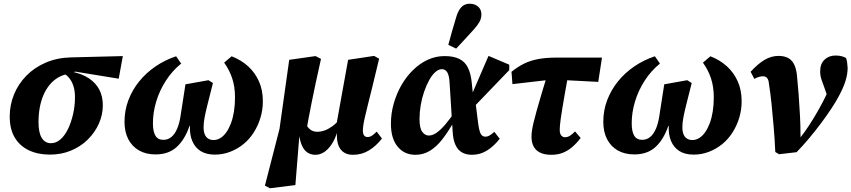

<svg xmlns="http://www.w3.org/2000/svg" viewBox="-20 -813 4554 1027"><path d="M247 14Q183 14 134.5 -9Q86 -32 59 -77Q32 -122 32 -190Q32 -252 55 -308Q78 -364 121 -408Q164 -452 224.5 -478Q285 -504 358 -506L637 -513L615 -392L382 -430L355 -419Q320 -415 293 -399.5Q266 -384 246 -360Q226 -336 212.5 -304.5Q199 -273 192.5 -236.5Q186 -200 186 -160Q186 -103 203.5 -75Q221 -47 253 -47Q280 -47 303.5 -67.5Q327 -88 344 -123.5Q361 -159 371 -203Q381 -247 381 -293Q381 -327 373 -352Q365 -377 351.5 -394Q338 -411 321 -420L362 -430Q418 -419 455.5 -394Q493 -369 511.5 -333Q530 -297 530 -250Q530 -199 509 -152Q488 -105 450.5 -67.5Q413 -30 361 -8Q309 14 247 14Z M812 13Q761 13 724 -8Q687 -29 666.5 -68Q646 -107 646 -162Q646 -222 666.5 -276.5Q687 -331 724 -377Q761 -423 811.5 -457.5Q862 -492 922 -512L949 -473Q901 -434 867 -381Q833 -328 815.5 -269.5Q798 -211 798 -154Q798 -109 811.5 -87Q825 -65 854 -65Q878 -65 896.5 -80Q915 -95 928 -125.5Q941 -156 947 -201L972 -362L1095 -384L1119 -369L1089 -250Q1080 -214 1074.5 -185.5Q1069 -157 1069 -132Q1069 -110 1075 -95Q1081 -80 1093 -72Q1105 -64 1123 -64Q1142 -64 1159.5 -75Q1177 -86 1191 -106Q1205 -126 1215.5 -154Q1226 -182 1231.5 -217Q1237 -252 1237 -292Q1237 -349 1222 -394Q1207 -439 1179 -478L1219 -512Q1270 -492 1307 -458.5Q1344 -425 1365 -378Q1386 -331 1386 -272Q1386 -225 1373 -182.5Q1360 -140 1337 -104Q1314 -68 1282 -42Q1250 -16 1211 -1Q1172 14 1129 14Q1083 14 1053 -5Q1023 -24 1008.5 -58.5Q994 -93 996 -139L994 -140Q969 -67 925.5 -27Q882 13 812 13Z M1424 194 1397 180 1475 -123 1527 -493 1668 -513 1697 -498Q1681 -427 1669 -370.5Q1657 -314 1647.5 -267Q1638 -220 1630.5 -179.5Q1623 -139 1616 -99L1581 -84L1560 177ZM1667 15Q1642 15 1624 2.5Q1606 -10 1595.5 -33.5Q1585 -57 1580 -91L1613 -157Q1623 -133 1639 -120.5Q1655 -108 1678 -108Q1695 -108 1714.5 -114.5Q1734 -121 1756 -136.5Q1778 -152 1801 -179L1811 -113H1786Q1772 -67 1752.5 -39Q1733 -11 1711.5 2Q1690 15 1667 15ZM1868 15Q1827 15 1804.5 -11Q1782 -37 1782 -90Q1782 -102 1784 -115.5Q1786 -129 1788 -143L1779 -144L1842 -493L1981 -514L2008 -499L1971 -346Q1957 -290 1947.5 -251.5Q1938 -213 1932 -187Q1926 -161 1923.5 -144Q1921 -127 1921 -115Q1921 -97 1927.5 -88.5Q1934 -80 1946 -80Q1959 -80 1970.5 -88Q1982 -96 1995 -109L2023 -72Q1992 -32 1953.5 -8.5Q1915 15 1868 15Z M2202 15Q2143 15 2107 -28.5Q2071 -72 2071 -151Q2071 -206 2086 -259Q2101 -312 2127.5 -358Q2154 -404 2190 -439Q2226 -474 2268.5 -493.5Q2311 -513 2358 -513Q2406 -513 2436.5 -498Q2467 -483 2482.5 -452Q2498 -421 2503 -374L2510 -306L2520 -294L2537 -158Q2543 -112 2551.5 -97Q2560 -82 2576 -82Q2588 -82 2599 -88.5Q2610 -95 2624 -108L2653 -71Q2623 -32 2586 -8.5Q2549 15 2505 15Q2474 15 2451.5 2.5Q2429 -10 2416 -38.5Q2403 -67 2401 -113L2385 -367Q2383 -409 2372.5 -426Q2362 -443 2344 -443Q2326 -443 2308.5 -427.5Q2291 -412 2276 -385Q2261 -358 2249 -323.5Q2237 -289 2230.5 -251Q2224 -213 2224 -176Q2224 -128 2238.5 -108Q2253 -88 2274 -88Q2294 -88 2316 -103.5Q2338 -119 2363 -148.5Q2388 -178 2416 -219L2429 -156H2405Q2376 -107 2346 -68Q2316 -29 2280.5 -7Q2245 15 2202 15ZM2505 -231 2485 -264 2593 -514 2704 -467V-438ZM2378 -573Q2388 -610 2398 -646Q2408 -682 2419 -717Q2427 -745 2438 -762Q2449 -779 2462.5 -786Q2476 -793 2493 -793Q2520 -793 2537.5 -777.5Q2555 -762 2555 -736Q2555 -714 2544.5 -695.5Q2534 -677 2514 -655Q2490 -628 2467 -603.5Q2444 -579 2420 -553Z M2721 -363 2716 -429Q2748 -455 2782 -472Q2816 -489 2858.5 -497Q2901 -505 2959 -505H3200L3180 -375L2969 -386H2920ZM2929 15Q2877 15 2850 -9.5Q2823 -34 2823 -83Q2823 -97 2825.5 -114.5Q2828 -132 2834 -157.5Q2840 -183 2850.5 -220.5Q2861 -258 2877 -312Q2893 -366 2916 -441L3024 -439Q3011 -367 3002 -316Q2993 -265 2987.5 -231Q2982 -197 2979 -175.5Q2976 -154 2975 -141Q2974 -128 2974 -118Q2974 -98 2982 -88.5Q2990 -79 3002 -79Q3016 -79 3028 -86.5Q3040 -94 3056 -110L3086 -75Q3063 -45 3039 -25Q3015 -5 2988.5 5Q2962 15 2929 15Z M3373 13Q3322 13 3285 -8Q3248 -29 3227.5 -68Q3207 -107 3207 -162Q3207 -222 3227.5 -276.5Q3248 -331 3285 -377Q3322 -423 3372.5 -457.5Q3423 -492 3483 -512L3510 -473Q3462 -434 3428 -381Q3394 -328 3376.5 -269.5Q3359 -211 3359 -154Q3359 -109 3372.5 -87Q3386 -65 3415 -65Q3439 -65 3457.5 -80Q3476 -95 3489 -125.5Q3502 -156 3508 -201L3533 -362L3656 -384L3680 -369L3650 -250Q3641 -214 3635.5 -185.5Q3630 -157 3630 -132Q3630 -110 3636 -95Q3642 -80 3654 -72Q3666 -64 3684 -64Q3703 -64 3720.5 -75Q3738 -86 3752 -106Q3766 -126 3776.5 -154Q3787 -182 3792.5 -217Q3798 -252 3798 -292Q3798 -349 3783 -394Q3768 -439 3740 -478L3780 -512Q3831 -492 3868 -458.5Q3905 -425 3926 -378Q3947 -331 3947 -272Q3947 -225 3934 -182.5Q3921 -140 3898 -104Q3875 -68 3843 -42Q3811 -16 3772 -1Q3733 14 3690 14Q3644 14 3614 -5Q3584 -24 3569.5 -58.5Q3555 -93 3557 -139L3555 -140Q3530 -67 3486.5 -27Q3443 13 3373 13Z M4127 0Q4124 -67 4118.5 -132Q4113 -197 4107 -256.5Q4101 -316 4093 -365Q4092 -380 4087.5 -389Q4083 -398 4076.5 -401.5Q4070 -405 4061 -405Q4051 -405 4039 -401.5Q4027 -398 4015 -391L3995 -429Q4034 -472 4070 -493Q4106 -514 4144 -514Q4174 -514 4194.5 -503.5Q4215 -493 4227 -470Q4239 -447 4243 -409Q4248 -360 4252 -306Q4256 -252 4259 -195Q4262 -138 4262 -79L4261 -77Q4286 -109 4306.5 -140.5Q4327 -172 4345.5 -203.5Q4364 -235 4381 -267.5Q4398 -300 4413 -334Q4420 -348 4425 -362Q4430 -376 4434 -388L4414 -274L4390 -343Q4382 -364 4374.5 -386Q4367 -408 4367 -431Q4367 -472 4390.5 -494Q4414 -516 4449 -516Q4469 -516 4483 -512Q4497 -508 4505 -503Q4509 -494 4511 -480.5Q4513 -467 4514 -450Q4514 -417 4502.5 -380Q4491 -343 4467 -299Q4452 -270 4427.5 -233Q4403 -196 4372.5 -155Q4342 -114 4308.5 -74Q4275 -34 4241 1L4147 12Z"/></svg>

Font: Source Serif 4
Style: Bold Italic
Weight: 700
Italic angle: -12°
Designer: Frank Grießhammer
Foundry: Adobe Systems Incorporated
Version: Version 4.004;hotconv 1.0.116;makeotfexe 2.5.65601